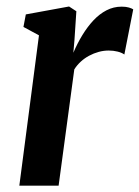

<svg xmlns="http://www.w3.org/2000/svg" viewBox="-20 -586 440 606"><path d="M41 0 103 -474.5 54 -501 61.5 -540.5 198 -565.5 221 -550.5 215 -459.5 211.5 -419.5Q224 -449 240 -475.2Q256 -501.5 275 -521.8Q294 -542 316.2 -553.5Q338.5 -565 364 -565Q378 -565 387 -562.2Q396 -559.5 400.5 -556.5L372.5 -414Q364 -420 351 -423.2Q338 -426.5 323 -426.5Q307 -426.5 291.5 -422.2Q276 -418 261.5 -410.2Q247 -402.5 235 -391.5Q223 -380.5 214.5 -367L165 0Z"/></svg>

Font: Merriweather 24pt SemiCondensed
Style: Bold Italic
Weight: 700
Width: 4
Italic angle: -7.8°
Designer: Eben Sorkin
Foundry: Eben Sorkin
Version: Version 2.101